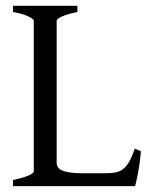

<svg xmlns="http://www.w3.org/2000/svg" viewBox="-20 -635 516 655"><path d="M460.9 -119.1Q457 -76.7 450.9 -45.4Q444.8 -14.2 440.9 0H24.4V-21Q57.6 -27.8 76.4 -35.9Q95.2 -43.9 95.2 -50.8V-564Q95.2 -569.8 77.4 -578.6Q59.6 -587.4 24.4 -594.2V-615.2H244.1V-594.2Q210.9 -587.4 192.1 -579.1Q173.3 -570.8 173.3 -564V-80.1Q173.3 -71.3 177.5 -64.7Q181.6 -58.1 191.9 -53.5Q202.1 -48.8 219.7 -46.4Q237.3 -43.9 264.2 -43.9H334Q356.4 -43.9 371.8 -46.4Q387.2 -48.8 398.9 -57.4Q410.6 -65.9 420.2 -82.5Q429.7 -99.1 439.9 -127.9Z"/></svg>

Font: Gentium Kaktovik
Style: Regular
Weight: 400
Designer: J. Victor Gaultney and Annie Olsen
Foundry: SIL International
Version: Version 1.102; 2013; Maintenance release